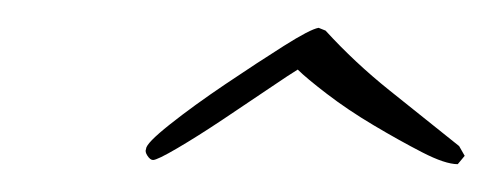

<svg xmlns="http://www.w3.org/2000/svg" viewBox="-20 -367 354 138"><path d="M309 -249Q300 -249 283.5 -257.5Q267 -266 248.5 -277Q230 -288 215 -299.5Q200 -311 194 -317Q189 -314 173.5 -303.5Q158 -293 140 -281Q122 -269 107.5 -260.5Q93 -252 90 -252Q88 -252 86 -255Q84 -258 85 -260Q85 -264 102 -277.5Q119 -291 142 -306.5Q165 -322 184 -334Q203 -346 209 -347L214 -345Q235 -322 260 -302Q285 -282 310 -262L314 -255Z"/></svg>

Font: Italianno
Style: Regular
Weight: 400
Designer: Robert E. Leuschke
Foundry: Robert E. Leuschke
Version: Version 1.100; ttfautohint (v1.8.3)